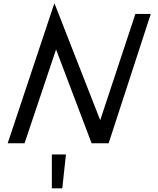

<svg xmlns="http://www.w3.org/2000/svg" viewBox="-20 -782 865 1048"><path d="M276 -762H278L527 -126L719 -706H803L573 0H480L286 -512L114 0H22ZM263 61H340L320 246H263Z"/></svg>

Font: Lineal
Style: Regular
Weight: 400
Designer: Created by Frank Adebiaye with contributions from Anton Moglia & Ariel Martín Pérez
Created by Frank ADEBIAYE with FontF
Foundry: Velvetyne Type Foundry
Version: Version 2.000